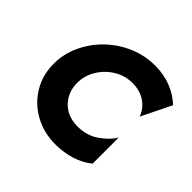

<svg xmlns="http://www.w3.org/2000/svg" viewBox="-122 -542 668 668"><g transform="rotate(45 212.0 -208.0)"><path d="M230.6 11.1Q174.3 11.1 128.5 -13.9Q82.6 -38.9 55.6 -83Q28.5 -127.1 28.5 -183.3Q28.5 -231.9 49 -276Q69.4 -320.1 104.9 -354.5Q140.3 -388.9 186.1 -408.7Q231.9 -428.5 283.3 -428.5Q326.4 -428.5 362.2 -414.2Q397.9 -400 424.3 -375L370.1 -264.6Q359.7 -293.8 333.7 -311.8Q307.6 -329.9 270.1 -329.9Q232.6 -329.9 201.4 -310.4Q170.1 -291 151.7 -260.1Q133.3 -229.2 133.3 -193.8Q133.3 -148.6 162.8 -118.1Q192.4 -87.5 241.7 -87.5Q287.5 -87.5 321.2 -111.5Q354.9 -135.4 370.1 -161.8V-33.3Q343.1 -11.1 306.9 0Q270.8 11.1 230.6 11.1Z"/></g></svg>

Font: Afacad SemiBold
Style: Italic
Weight: 600
Italic angle: -14°
Designer: Kristian Moeller
Foundry: Dicotype
Version: Version 1.000